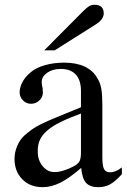

<svg xmlns="http://www.w3.org/2000/svg" viewBox="-20 -776 535 807"><path d="M492.2 -43.9Q463.9 -12.7 442.4 -1Q420.9 10.7 392.6 10.7Q358.4 10.7 341.8 -7.3Q325.2 -25.4 321.3 -70.3Q270.5 -26.4 232.9 -7.8Q195.3 10.7 159.2 10.7Q106.4 10.7 73.7 -22.5Q41 -55.7 41 -108.4Q41 -134.8 51.8 -161.1Q62.5 -187.5 81.1 -205.1Q98.6 -220.7 114.3 -231.9Q129.9 -243.2 153.8 -254.9Q177.7 -266.6 216.8 -282.7Q255.9 -298.8 320.3 -325.2V-393.6Q320.3 -439.5 298.3 -462.9Q276.4 -486.3 235.4 -486.3Q201.2 -486.3 178.2 -470.2Q155.3 -454.1 155.3 -431.6Q155.3 -418 159.2 -405.3Q159.2 -398.4 159.7 -394.5Q160.2 -390.6 160.2 -386.7Q160.2 -367.2 145 -353.5Q129.9 -339.8 110.4 -339.8Q90.8 -339.8 76.7 -354Q62.5 -368.2 62.5 -387.7Q62.5 -409.2 74.7 -431.6Q86.9 -454.1 108.4 -471.7Q130.9 -491.2 168.5 -502Q206.1 -512.7 250 -512.7Q300.8 -512.7 335.9 -496.1Q371.1 -479.5 388.7 -448.2Q401.4 -428.7 405.8 -402.8Q410.2 -377 410.2 -333V-117.2Q410.2 -80.1 417 -65.9Q423.8 -51.8 443.4 -51.8Q465.8 -51.8 492.2 -72.3ZM320.3 -298.8Q269.5 -280.3 234.9 -263.2Q200.2 -246.1 178.7 -227.5Q157.2 -209 147.9 -188.5Q138.7 -168 138.7 -143.6V-138.7Q138.7 -102.5 159.2 -77.6Q179.7 -52.7 209 -52.7Q226.6 -52.7 248.5 -59.6Q270.5 -66.4 290 -77.1Q309.6 -87.9 314.9 -99.6Q320.3 -111.3 320.3 -136.7ZM166 -564.5 330.1 -729.5Q344.7 -744.1 354.5 -750Q364.3 -755.9 377 -755.9Q416 -755.9 416 -719.7Q416 -694.3 381.8 -672.9L210 -564.5Z"/></svg>

Font: Jomolhari
Style: Regular
Weight: 400
Designer: Christopher J. Fynn
Foundry: Christopher  J.  Fynn (Karma Drubgy¸ Tenzin).
Version: Version 1.000